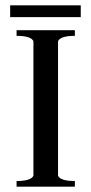

<svg xmlns="http://www.w3.org/2000/svg" viewBox="-20 -698 342 718"><path d="M18 -678H282V-634H18ZM42 0V-21Q96 -21 105 -41V-544Q96 -564 42 -564V-585H260V-564Q206 -564 197 -544V-41Q206 -21 260 -21V0Z"/></svg>

Font: Judson
Style: Regular
Weight: 400
Version: Version 20110429